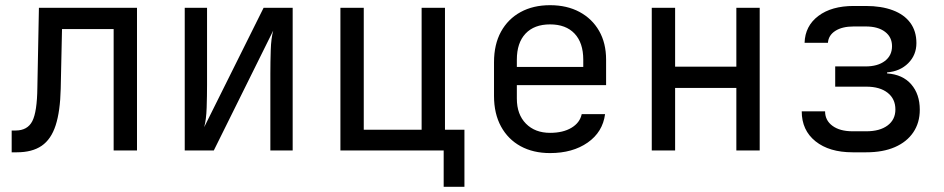

<svg xmlns="http://www.w3.org/2000/svg" viewBox="-20 -580 3640 740"><path d="M25 7V-77H40Q86 -77 104.5 -113Q123 -149 124 -242L130 -550H508V0H418V-468H219L214 -238Q212 -151 194.5 -97Q177 -43 140.5 -18Q104 7 45 7Z M692 0V-550H778V-254Q778 -211 776.5 -165Q775 -119 767 -90L996 -550H1108V0H1022V-297Q1022 -341 1023.5 -387Q1025 -433 1033 -462L804 0Z M1690 140V0H1292V-550H1382V-80H1605V-550H1695V-80H1770V140Z M2100 10Q2035 10 1986.5 -16.5Q1938 -43 1911 -92.5Q1884 -142 1884 -210V-340Q1884 -409 1911 -458Q1938 -507 1986.5 -533.5Q2035 -560 2100 -560Q2165 -560 2213.5 -534Q2262 -508 2289 -461Q2316 -414 2316 -350V-252H1972V-200Q1972 -139 2007 -103.5Q2042 -68 2100 -68Q2150 -68 2182.5 -87.5Q2215 -107 2222 -140H2312Q2303 -71 2245 -30.5Q2187 10 2100 10ZM2228 -313V-350Q2228 -415 2194.5 -450.5Q2161 -486 2100 -486Q2039 -486 2005.5 -450.5Q1972 -415 1972 -350V-322H2235Z M2492 0V-550H2582V-323H2818V-550H2908V0H2818V-241H2582V0Z M3266 7Q3176 7 3123 -35.5Q3070 -78 3070 -151H3160Q3160 -116 3188.5 -95Q3217 -74 3266 -74H3319Q3371 -74 3401 -96.5Q3431 -119 3431 -158Q3431 -199 3401 -222.5Q3371 -246 3319 -246H3199V-324H3316Q3363 -324 3390.5 -345Q3418 -366 3418 -402Q3418 -437 3391 -457.5Q3364 -478 3317 -478H3270Q3226 -478 3199.5 -461Q3173 -444 3171 -415H3081Q3083 -480 3134 -518.5Q3185 -557 3270 -557H3317Q3377 -557 3421 -540.5Q3465 -524 3488.5 -492Q3512 -460 3512 -414Q3512 -368 3480.5 -336.5Q3449 -305 3399 -301V-297Q3459 -293 3492 -255Q3525 -217 3525 -157Q3525 -107 3500 -70Q3475 -33 3429 -13Q3383 7 3319 7Z"/></svg>

Font: JetBrains Mono
Style: Regular
Weight: 400
Monospace: yes
Designer: Philipp Nurullin, Konstantin Bulenkov
Foundry: JetBrains
Version: Version 2.305